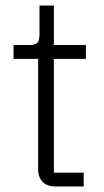

<svg xmlns="http://www.w3.org/2000/svg" viewBox="-20 -675 375 695"><path d="M181 0Q150 0 134 -17Q118 -34 118 -63V-462H29V-512H87Q108 -512 115.5 -520.5Q123 -529 123 -551V-655H175V-512H291V-462H175V-50H283V0Z"/></svg>

Font: IBM Plex Sans Arabic Light
Style: Regular
Weight: 300
Designer: Mike Abbink, Paul van der Laan, Pieter van Rosmalen, Wael Morcos, Khajak Apelian
Foundry: Bold Monday
Version: Version 1.2